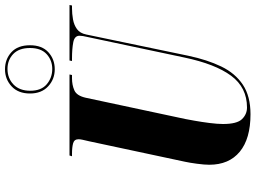

<svg xmlns="http://www.w3.org/2000/svg" viewBox="-147 -865 1022 768"><g transform="rotate(-90 364.0 -481.0)"><path d="M291 10Q193 10 141 -33Q89 -76 89 -155Q89 -174 93 -204Q97 -234 101 -252L183 -636Q187 -653 189 -662Q191 -671 191 -678Q191 -695 175 -699.5Q159 -704 133 -704H123L126 -714H450L448 -704H435Q408 -704 386.5 -694.5Q365 -685 357 -649L272 -251Q270 -241 265 -213Q260 -185 256 -153.5Q252 -122 252 -100Q252 -44 271.5 -24Q291 -4 318 -4Q398 -4 445 -67.5Q492 -131 518 -255L600 -642Q605 -662 605 -674Q605 -694 578.5 -699Q552 -704 514 -704H504L506 -714H728L726 -704H715Q693 -704 670.5 -700Q648 -696 631.5 -684Q615 -672 610 -647L525 -239Q509 -163 482 -107Q455 -51 409 -20.5Q363 10 291 10ZM471 -773Q431 -773 402.5 -799.5Q374 -826 374 -872Q374 -919 402.5 -945.5Q431 -972 471 -972Q511 -972 539 -946.5Q567 -921 567 -872Q567 -824 539 -798.5Q511 -773 471 -773ZM472 -783Q507 -783 531.5 -805.5Q556 -828 556 -872Q556 -916 532 -939Q508 -962 472 -962Q435 -962 410 -938Q385 -914 385 -871Q385 -827 411 -805Q437 -783 472 -783Z"/></g></svg>

Font: Noto Serif Display ExtraCondensed Black
Style: Italic
Weight: 900
Width: 2
Italic angle: -12°
Designer: Monotype Design Team
Foundry: Monotype Imaging Inc.
Version: Version 2.009